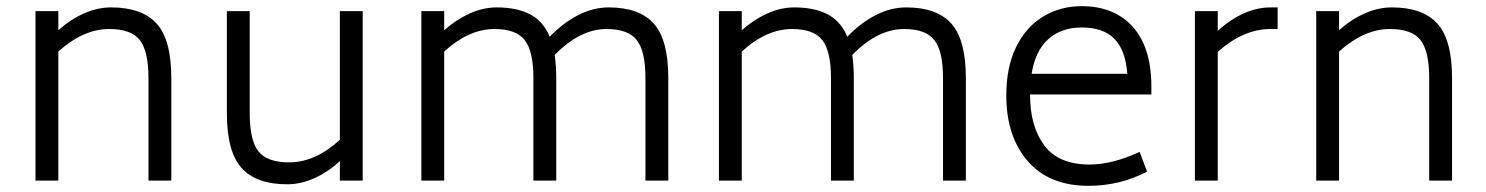

<svg xmlns="http://www.w3.org/2000/svg" viewBox="-20 -585 4814 622"><path d="M535 -332V0H461V-332Q461 -419 433 -455Q405 -491 334 -491Q250 -491 169 -418V0H95V-549H169V-487Q208 -522 252 -541.5Q296 -561 340 -561Q440 -561 487.5 -508.5Q535 -456 535 -332Z M1155 -549V0H1081V-63Q1043 -28 999 -8Q955 12 910 12Q810 12 762.5 -41Q715 -94 715 -218V-549H789V-218Q789 -131 817 -95Q845 -59 917 -59Q1001 -59 1081 -132V-549Z M2145 -332V0H2071V-332Q2071 -419 2043 -455Q2015 -491 1945 -491Q1859 -491 1777 -407Q1782 -370 1782 -332V0H1708V-332Q1708 -419 1680 -455Q1652 -491 1582 -491Q1499 -491 1419 -418V0H1345V-549H1419V-487Q1457 -521 1501 -541Q1545 -561 1589 -561Q1655 -561 1697.5 -538.5Q1740 -516 1761 -466Q1803 -510 1852 -535.5Q1901 -561 1952 -561Q2051 -561 2098 -508.5Q2145 -456 2145 -332Z M3109 -332V0H3035V-332Q3035 -419 3007 -455Q2979 -491 2909 -491Q2823 -491 2741 -407Q2746 -370 2746 -332V0H2672V-332Q2672 -419 2644 -455Q2616 -491 2546 -491Q2463 -491 2383 -418V0H2309V-549H2383V-487Q2421 -521 2465 -541Q2509 -561 2553 -561Q2619 -561 2661.5 -538.5Q2704 -516 2725 -466Q2767 -510 2816 -535.5Q2865 -561 2916 -561Q3015 -561 3062 -508.5Q3109 -456 3109 -332Z M3317 -277Q3317 -176 3363 -114Q3409 -52 3510 -52Q3583 -52 3672 -93L3696 -29Q3608 17 3506 17Q3379 17 3309.5 -63Q3240 -143 3240 -276Q3240 -368 3272 -433Q3304 -498 3359.5 -531.5Q3415 -565 3484 -565Q3589 -565 3649 -499Q3709 -433 3710 -308V-279H3317ZM3322 -346H3632Q3626 -423 3590 -459.5Q3554 -496 3484 -496Q3419 -496 3376.5 -458.5Q3334 -421 3322 -346Z M4119 -561V-491H4096Q4008 -491 3925 -417V0H3851V-549H3925V-485Q3964 -521 4008 -541Q4052 -561 4096 -561Z M4684 -332V0H4610V-332Q4610 -419 4582 -455Q4554 -491 4483 -491Q4399 -491 4318 -418V0H4244V-549H4318V-487Q4357 -522 4401 -541.5Q4445 -561 4489 -561Q4589 -561 4636.5 -508.5Q4684 -456 4684 -332Z"/></svg>

Font: Biryani Light
Style: Regular
Weight: 300
Designer: Dan Reynolds and Mathieu Réguer
Foundry: Dan Reynolds and Mathieu Réguer
Version: Version 1.004; ttfautohint (v1.1) -l 5 -r 5 -G 72 -x 0 -D la